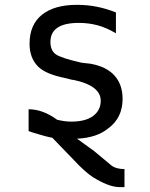

<svg xmlns="http://www.w3.org/2000/svg" viewBox="-20 -559 618 790"><path d="M457 -507.8V-421.9Q418 -445.3 380.9 -455.1Q343.8 -464.8 304.7 -464.8Q246.1 -464.8 216.8 -445.3Q187.5 -425.8 187.5 -386.7Q187.5 -351.6 209 -335.9Q230.5 -320.3 316.4 -300.8L351.6 -296.9Q418 -285.2 451.2 -248Q484.4 -210.9 484.4 -152.3Q484.4 -74.2 425.8 -31.2Q378.9 7.8 296.9 11.7L367.2 62.5L437.5 121.1Q457 136.7 492.2 136.7V210.9H472.7Q433.6 210.9 378.9 179.7Q347.7 164.1 304.7 121.1L195.3 7.8Q171.9 3.9 121.1 -11.7L97.7 -19.5V-109.4Q156.2 -109.4 214.8 -66.4Q246.1 -58.6 273.4 -58.6Q332 -58.6 363.3 -82Q394.5 -105.5 394.5 -144.5Q394.5 -207 281.2 -230.5H277.3L246.1 -238.3Q168 -253.9 136.7 -285.2Q101.6 -320.3 101.6 -378.9Q101.6 -457 152.3 -498Q203.1 -539.1 296.9 -539.1Q339.8 -539.1 378.9 -531.2Q418 -523.4 457 -507.8Z"/></svg>

Font: 和音 by 宁静之雨，公众号njzyshare
Style: Regular
Weight: 400
Designer: Steve Matteson
Foundry: Ascender Corporation
Version: Version 6.00;June 8, 2018;FontCreator 11.0.0.2388 32-bit